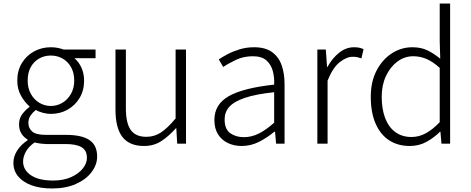

<svg xmlns="http://www.w3.org/2000/svg" viewBox="-20 -815 2672 1089"><path d="M275 254Q208 254 159 236Q110 218 83 185.5Q56 153 56 108Q56 73 77 39.5Q98 6 136 -19V-24Q115 -36 101.5 -57.5Q88 -79 88 -110Q88 -145 108 -170Q128 -195 147 -208V-212Q121 -234 99.5 -271.5Q78 -309 78 -358Q78 -414 103.5 -456.5Q129 -499 172.5 -523Q216 -547 268 -547Q291 -547 309.5 -543Q328 -539 341 -534H522V-485H402Q427 -464 442 -431Q457 -398 457 -357Q457 -302 431.5 -259.5Q406 -217 363.5 -193Q321 -169 268 -169Q247 -169 224 -175Q201 -181 183 -191Q166 -178 153.5 -160Q141 -142 141 -117Q141 -89 162 -69.5Q183 -50 241 -50H354Q444 -50 487.5 -20.5Q531 9 531 73Q531 119 499.5 161Q468 203 410.5 228.5Q353 254 275 254ZM268 -214Q304 -214 334 -232Q364 -250 382.5 -282.5Q401 -315 401 -358Q401 -402 383 -434Q365 -466 335 -483Q305 -500 268 -500Q232 -500 202 -483Q172 -466 154.5 -434.5Q137 -403 137 -358Q137 -315 155 -282.5Q173 -250 203 -232Q233 -214 268 -214ZM281 209Q340 209 382.5 190Q425 171 449 141.5Q473 112 473 81Q473 37 442 19.5Q411 2 353 2H243Q234 2 215.5 0Q197 -2 176 -7Q142 17 126.5 45.5Q111 74 111 101Q111 149 155.5 179Q200 209 281 209Z M797 13Q714 13 674.5 -38Q635 -89 635 -193V-534H694V-200Q694 -117 721.5 -78Q749 -39 810 -39Q856 -39 893.5 -64Q931 -89 976 -143V-534H1035V0H985L980 -88H978Q938 -43 895.5 -15Q853 13 797 13Z M1351 13Q1308 13 1273 -3.5Q1238 -20 1217 -52.5Q1196 -85 1196 -135Q1196 -223 1277.5 -269.5Q1359 -316 1535 -335Q1537 -375 1527.5 -411.5Q1518 -448 1491.5 -472Q1465 -496 1414 -496Q1362 -496 1318.5 -475.5Q1275 -455 1246 -435L1221 -478Q1241 -492 1271.5 -508Q1302 -524 1340 -535.5Q1378 -547 1421 -547Q1485 -547 1523 -519.5Q1561 -492 1577.5 -445Q1594 -398 1594 -338V0H1546L1540 -68H1536Q1497 -35 1450 -11Q1403 13 1351 13ZM1363 -37Q1407 -37 1448 -57.5Q1489 -78 1535 -119V-292Q1431 -281 1369 -260Q1307 -239 1280.5 -209Q1254 -179 1254 -138Q1254 -82 1286 -59.5Q1318 -37 1363 -37Z M1780 0V-534H1828L1835 -435H1837Q1864 -484 1903 -515.5Q1942 -547 1988 -547Q2004 -547 2017 -544.5Q2030 -542 2042 -536L2030 -484Q2017 -488 2007 -490.5Q1997 -493 1981 -493Q1946 -493 1907 -462.5Q1868 -432 1838 -358V0Z M2304 13Q2237 13 2187.5 -19Q2138 -51 2110.5 -113.5Q2083 -176 2083 -266Q2083 -352 2116 -415Q2149 -478 2202.5 -512.5Q2256 -547 2319 -547Q2367 -547 2403 -530Q2439 -513 2477 -482L2474 -579V-795H2533V0H2484L2478 -68H2476Q2443 -35 2400 -11Q2357 13 2304 13ZM2314 -38Q2357 -38 2396 -59.5Q2435 -81 2474 -122V-430Q2434 -466 2398 -481Q2362 -496 2324 -496Q2274 -496 2233.5 -465.5Q2193 -435 2169 -383.5Q2145 -332 2145 -266Q2145 -197 2164.5 -145.5Q2184 -94 2222 -66Q2260 -38 2314 -38Z"/></svg>

Font: Noto Sans HK Thin Light
Style: Regular
Weight: 300
Version: Version 2.004-H2;hotconv 1.0.118;makeotfexe 2.5.65603